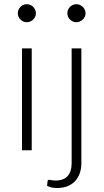

<svg xmlns="http://www.w3.org/2000/svg" viewBox="-20 -734 506 938"><path d="M67 0ZM135 -497.5V0H87.5V-497.5ZM155.5 -669Q155.5 -660 151.8 -652.2Q148 -644.5 142 -638.5Q136 -632.5 128 -629Q120 -625.5 111 -625.5Q102 -625.5 94 -629Q86 -632.5 80 -638.5Q74 -644.5 70.5 -652.2Q67 -660 67 -669Q67 -678 70.5 -686.2Q74 -694.5 80 -700.5Q86 -706.5 94 -710Q102 -713.5 111 -713.5Q120 -713.5 128 -710Q136 -706.5 142 -700.5Q148 -694.5 151.8 -686.2Q155.5 -678 155.5 -669ZM377.5 -497.5V63.5Q377.5 89.5 370 111.5Q362.5 133.5 347.8 149.8Q333 166 310.8 175.2Q288.5 184.5 258.5 184.5Q244 184.5 232.5 182Q221 179.5 210 174L212.5 150Q214 145.5 216.5 144.8Q219 144 223.2 144.8Q227.5 145.5 234 146.8Q240.5 148 250.5 148Q291 148 310.5 126Q330 104 330 63.5V-497.5ZM398 -669Q398 -660 394.2 -652.2Q390.5 -644.5 384.2 -638.5Q378 -632.5 370 -629Q362 -625.5 353 -625.5Q344 -625.5 336 -629Q328 -632.5 322 -638.5Q316 -644.5 312.5 -652.2Q309 -660 309 -669Q309 -678 312.5 -686.2Q316 -694.5 322 -700.5Q328 -706.5 336 -710Q344 -713.5 353 -713.5Q362 -713.5 370 -710Q378 -706.5 384.2 -700.5Q390.5 -694.5 394.2 -686.2Q398 -678 398 -669Z"/></svg>

Font: Lato Light
Style: Regular
Weight: 300
Designer: Lukasz Dziedzic
Foundry: tyPoland Lukasz Dziedzic
Version: Version 2.007; 2014-02-27